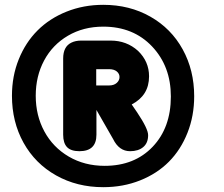

<svg xmlns="http://www.w3.org/2000/svg" viewBox="-20 -776 934 800"><path d="M410.2 -755.9Q520 -755.9 606.7 -706.5Q693.4 -657.2 741.2 -570.3Q789.1 -483.4 789.1 -375Q789.1 -293 761.2 -222.7Q733.4 -152.3 684.1 -102.5Q634.8 -52.7 564 -24.4Q493.2 3.9 410.2 3.9Q300.8 3.9 213.6 -45.2Q126.5 -94.2 78.1 -181.2Q29.8 -268.1 29.8 -377Q29.8 -458.5 58.1 -528.8Q86.4 -599.1 136.5 -649.2Q186.5 -699.2 257.3 -727.5Q328.1 -755.9 410.2 -755.9ZM317.9 -606.9H440.9Q507.8 -606.9 555.2 -564Q601.1 -519.5 601.1 -458Q601.1 -378.4 528.8 -340.8L551.8 -307.1Q597.2 -239.3 597.2 -212.9Q597.2 -180.2 576.7 -163.1Q556.2 -146 522 -146Q476.1 -146 451.2 -196.8L381.8 -317.9V-214.8Q381.8 -146 311 -146Q275.9 -146 259.5 -162.8Q243.2 -179.7 243.2 -214.8V-532.2Q243.2 -581.5 276.9 -598.1Q294.4 -606.9 317.9 -606.9ZM434.1 -487.8H380.9V-419.9H434.1Q454.6 -419.9 466.3 -430.4Q478 -440.9 478 -455.1Q478 -468.8 466.6 -478.3Q455.1 -487.8 434.1 -487.8ZM416 -85Q540.5 -85 616.2 -164.6Q691.9 -244.1 691.9 -374Q691.9 -499.5 613.8 -582.3Q535.6 -665 410.2 -665Q327.6 -665 263.2 -627.2Q198.7 -589.4 163.8 -523.9Q128.9 -458.5 128.9 -377Q128.9 -294.9 164.8 -228.5Q200.7 -162.1 266.6 -123.5Q332.5 -85 416 -85Z"/></svg>

Font: BPreplay
Style: Bold
Weight: 700
Designer: Magenta/George Triantafyllakos
Foundry: Magenta/George Triantafyllakos
Version: Version 1.00